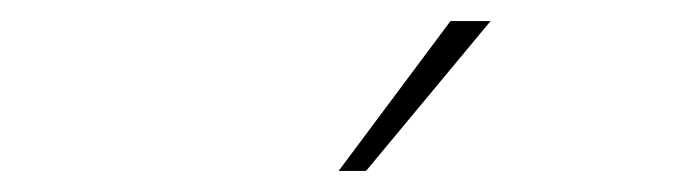

<svg xmlns="http://www.w3.org/2000/svg" viewBox="-20 -716 640 182"><path d="M301 -554 407 -696H445L327 -554Z"/></svg>

Font: Celebes Thin
Style: Italic
Weight: 250
Italic angle: -10°
Designer: Anugrah Pasau
Foundry: Lafontype
Version: Version 1.000; ttfautohint (v1.8.4)